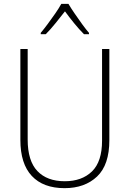

<svg xmlns="http://www.w3.org/2000/svg" viewBox="-20 -969 674 999"><path d="M549 -240Q549 -111 485 -50.5Q421 10 316 10Q205 10 145.5 -53.5Q86 -117 86 -241V-714H124V-243Q124 -132 174.5 -79Q225 -26 317 -26Q406 -26 458.5 -77Q511 -128 511 -237V-714H549ZM336 -949Q349 -927 368.5 -898.5Q388 -870 408 -842.5Q428 -815 443 -798V-791H417Q392 -816 365.5 -848.5Q339 -881 318 -910Q296 -882 269.5 -849Q243 -816 218 -791H192V-798Q208 -817 228.5 -844.5Q249 -872 268 -899.5Q287 -927 299 -949Z"/></svg>

Font: Noto Sans Georgian SemiCondensed ExtraLight
Style: Regular
Weight: 200
Width: 4
Designer: Monotype Design Team, Akaki Razmadze
Foundry: Google LLC
Version: Version 2.005; ttfautohint (v1.8.4.7-5d5b)